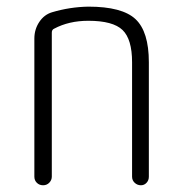

<svg xmlns="http://www.w3.org/2000/svg" viewBox="-20 -550 540 570"><path d="M82 -25.4V-435.5Q82 -462.9 96.7 -484.9Q111.3 -506.8 134.8 -513.7Q187.5 -529.3 242.2 -530.3Q342.8 -530.3 382.3 -493.2Q421.9 -456.1 421.9 -365.2V-25.4Q421.9 -14.6 415 -7.3Q408.2 0 398.4 0Q387.7 0 379.9 -7.3Q372.1 -14.6 372.1 -25.4V-365.2Q372.1 -433.6 343.8 -460.9Q315.4 -488.3 242.2 -488.3Q184.6 -488.3 140.6 -464.8Q133.8 -461.9 133.8 -453.1V-25.4Q133.8 -15.6 126.5 -7.8Q119.1 0 107.9 0Q96.7 0 89.4 -7.3Q82 -14.6 82 -25.4Z"/></svg>

Font: Rounded Mgen+ 1mn light
Style: Regular
Weight: 200
Designer: [Source Han Sans]
Ryoko NISHIZUKA  (kana & ideographs); Paul D. Hunt (Latin, Greek & Cyrillic); Wenlong ZHANG  (bopomofo
Version: Version 1.059.20150602